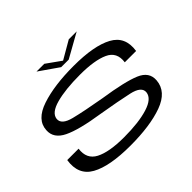

<svg xmlns="http://www.w3.org/2000/svg" viewBox="-179 -1099 1361 1361"><g transform="rotate(-45 501.5 -418.0)"><path d="M472 -737.5 326 -839H404L514 -760.5L649.5 -839H729L547.5 -737.5ZM425.5 3.5Q218.5 3.5 117.2 -53Q16 -109.5 36.5 -241.5H150.5Q137.5 -148.5 212.2 -109.5Q287 -70.5 436 -70.5Q583 -70.5 674.8 -99Q766.5 -127.5 773 -183.5Q779 -238 684.2 -259Q589.5 -280 434.5 -306Q247 -334.5 161.5 -376.2Q76 -418 81.5 -496Q86.5 -594.5 215.8 -638Q345 -681.5 540.5 -681.5Q743.5 -681.5 845.8 -626.2Q948 -571 928.5 -443H815Q828 -535 750.8 -570.2Q673.5 -605.5 528.5 -605.5Q381.5 -605.5 289 -580.2Q196.5 -555 190 -501.5Q184 -447.5 276 -424.5Q368 -401.5 524 -374.5Q719.5 -345 805.2 -309Q891 -273 884 -192Q875.5 -88 749.8 -42.2Q624 3.5 425.5 3.5Z"/></g></svg>

Font: Anybody UltraExpanded Regular
Style: Italic
Weight: 400
Width: 9
Italic angle: -10°
Designer: Tyler Finck
Foundry: Etcetera Type Company
Version: Version 1.010; ttfautohint (v1.8.3) -l 8 -r 50 -G 200 -x 14 